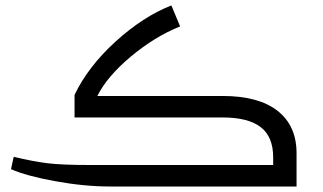

<svg xmlns="http://www.w3.org/2000/svg" viewBox="-20 -678 1173 698"><path d="M378.9 0Q286.6 0 180.7 -19.3Q74.7 -38.6 20 -63L29.8 -107.9Q99.1 -91.3 151.4 -84.7Q203.6 -78.1 311 -78.1H973.1V-106Q973.1 -181.2 927.5 -216.1Q881.8 -251 789.1 -251H251V-333Q299.8 -435.5 400.1 -526.9Q500.5 -618.2 603 -658.2L634.8 -582Q541.5 -544.4 455.1 -471.9Q368.7 -399.4 334 -329.1H789.1Q920.4 -329.1 989.3 -274.9Q1058.1 -220.7 1058.1 -121.1V0Z"/></svg>

Font: DroidArabicKufi
Style: Regular
Weight: 400
Designer: Pascal Zoghbi
Foundry: Ascender Corporation
Version: Version 1.00; ttfautohint (v1.4.1)